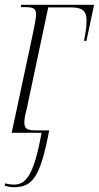

<svg xmlns="http://www.w3.org/2000/svg" viewBox="-28 -556 414 804"><path d="M30 228Q20 228 11.5 226.5Q3 225 -8 222L-7 212Q13 217 32 217Q47 217 62 210Q77 203 91.5 181Q106 159 119.5 115.5Q133 72 146 0H21L109 -412Q115 -441 119 -463Q123 -485 123 -495Q123 -515 112.5 -520.5Q102 -526 82 -526H59L61 -536H366L334 -385H324Q329 -412 331.5 -429Q334 -446 334 -459Q337 -494 323 -509.5Q309 -525 270 -525H174L83 -96Q78 -77 76 -65.5Q74 -54 74 -42Q74 -22 85.5 -16Q97 -10 122 -10H178Q164 64 150 110.5Q136 157 119.5 182.5Q103 208 81.5 218Q60 228 30 228Z"/></svg>

Font: Noto Serif Display Condensed ExtraLight
Style: Italic
Weight: 200
Width: 3
Italic angle: -12°
Designer: Monotype Design Team
Foundry: Monotype Imaging Inc.
Version: Version 2.009